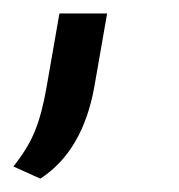

<svg xmlns="http://www.w3.org/2000/svg" viewBox="-56 -126 265 285"><path d="M3.9 139.2 -36.1 121.1Q-14.6 94.2 -4.2 68.6Q6.3 43 13.2 2.9L32.2 -106H103L84 2.9Q66.9 98.1 3.9 139.2Z"/></svg>

Font: Creato Display
Style: Italic
Weight: 400
Italic angle: -10°
Version: Version 1.000